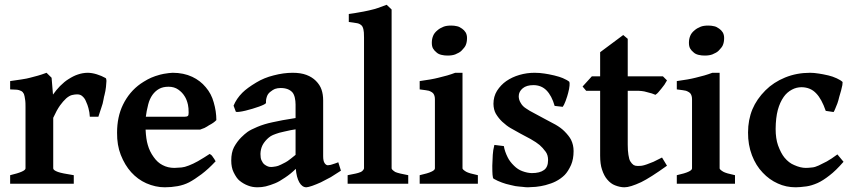

<svg xmlns="http://www.w3.org/2000/svg" viewBox="-20 -777 3606 812"><path d="M426.8 -446.8Q429.7 -445.3 430.2 -435.1Q430.2 -429.2 428.2 -409.2Q426.3 -392.1 421.9 -375Q419.9 -369.1 418 -357.2Q416 -345.2 414.1 -338.9Q412.1 -332 408.4 -321Q404.8 -310.1 403.8 -307.1Q397.9 -287.1 396 -283.2H359.9Q358.9 -302.2 354 -319.8Q351.1 -332 342.8 -350.1Q337.9 -362.3 327.1 -371.1Q319.3 -377.9 306.2 -377.9Q296.4 -377.9 284.2 -375Q272.9 -372.1 259.8 -360.8Q246.6 -348.6 233.9 -331.1Q219.7 -311 205.1 -278.8V-64.9Q205.1 -57.1 225.1 -49.8Q241.2 -43.9 292 -36.1V0H22.9V-36.1Q87.9 -51.3 87.9 -64.9V-324.2Q87.9 -344.2 86.9 -351.1Q85.4 -361.8 84 -369.1Q83 -374 81.1 -379.9Q80.1 -381.8 78.6 -383.3Q77.1 -384.8 77.1 -386.2Q72.3 -391.1 69.8 -392.1Q64 -395 60.1 -396Q52.2 -397.9 45.9 -397.9Q31.7 -397.9 22.9 -398.9V-434.1Q32.7 -436 49.8 -438Q66.9 -439.9 69.8 -440.9Q95.7 -444.8 106.9 -448.2L140.1 -457Q154.3 -460.9 176.8 -469.2L198.2 -448.2L204.1 -377Q217.8 -396.5 233.9 -413.1Q252.9 -432.1 269 -441.9Q291 -456.1 309.1 -461.9Q329.1 -468.8 350.1 -469.2Q368.2 -469.2 388.9 -462.9Q409.7 -456.5 426.8 -446.8Z M625 -376Q612.8 -358.9 606.9 -335.9Q599.1 -305.2 596.7 -283.2H759.8Q771 -283.2 774.9 -287.1Q777.8 -290 777.8 -300.8Q777.8 -320.8 774.9 -334Q770 -356 760.7 -370.1Q751 -386.2 733.9 -398.2Q716.8 -410.2 692.9 -410.2Q668.9 -410.2 652.8 -401.1Q636.7 -392.1 625 -376ZM895 -269Q888.2 -262.2 881.8 -257.8Q875 -252.9 863.8 -247.1Q862.8 -246.1 855.7 -241.9Q848.6 -237.8 844.7 -235.8Q840.8 -233.9 834.2 -231.9Q827.6 -230 826.7 -229H595.7Q597.7 -188 605 -164.1Q612.8 -136.2 629.9 -112.8Q646 -89.8 667 -79.1Q689.5 -66.9 717.8 -66.9Q727.5 -66.9 748 -68.8Q760.3 -69.8 778.8 -77.1Q796.9 -84 816.9 -95.2Q844.7 -111.3 866.7 -126Q870.6 -124 874 -121.1Q877.9 -117.2 881.8 -110.8Q883.8 -107.9 885.3 -106Q886.7 -104 887.7 -102.1Q888.7 -100.1 889.9 -98.1Q891.1 -96.2 892.1 -95.2Q861.3 -62 832 -40Q802.7 -18.1 779.8 -5.9Q757.8 5.4 731 10.3Q704.1 15.1 676.8 15.1Q637.7 15.1 598.6 -2Q562.5 -18.1 534.7 -48.8Q507.8 -78.6 490.7 -122.1Q474.6 -163.1 475.1 -215.8Q475.1 -282.7 500 -334Q526.9 -389.2 574.7 -422.9Q585.9 -430.7 604 -440.9Q618.2 -448.7 636.7 -455.1Q660.6 -462.9 672.9 -464.8Q696.8 -468.8 710 -469.2Q756.8 -469.2 793 -452.1Q827.1 -436 850.1 -408.2Q874 -380.4 883.8 -344.2Q895 -306.2 895 -269Z M1127 -70.8Q1132.8 -70.8 1147 -73.2Q1154.8 -74.2 1168.9 -81.1Q1191.9 -92.3 1196.8 -96.2Q1208 -104 1230 -122.1V-230Q1213.9 -228 1180.7 -220.2Q1157.7 -215.3 1147 -210.9Q1132.8 -206.1 1125 -201.2Q1116.2 -195.3 1109.9 -189Q1096.7 -175.8 1089.8 -162.1Q1082 -146 1081.5 -126Q1081.5 -107.9 1085.9 -99.1Q1090.8 -87.9 1097.7 -82Q1105 -76.2 1112.8 -73.2Q1118.2 -70.8 1127 -70.8ZM1421.9 -55.2Q1384.8 -31.2 1378.9 -27.8Q1342.8 -8.8 1336.9 -5.9Q1317.4 2.9 1300.8 8.8Q1283.7 14.6 1275.9 15.1Q1257.8 15.1 1245.8 -5.9Q1233.9 -26.9 1231 -63Q1210 -42 1185.5 -25.9Q1160.6 -8.8 1143.6 -2Q1124.5 5.9 1104 11.2Q1086.9 15.1 1068.8 15.1Q1046.9 15.1 1028.8 7.8Q1009.3 0.5 992.7 -13.2Q980.5 -22.9 967.8 -48.8Q958 -68.8 958 -98.1Q958 -132.3 969.7 -154.8Q982.9 -178.7 1000 -195.8Q1014.2 -210 1026.9 -219.2Q1041 -229 1067.9 -240.2Q1096.7 -252.4 1131.8 -259.8Q1169.9 -268.6 1230 -277.8V-335Q1230 -350.1 1226.8 -364Q1223.6 -377.9 1216.8 -386.2Q1209 -395 1196.8 -399.9Q1183.6 -404.8 1167 -404.8Q1153.8 -404.8 1142.6 -400.9Q1134.8 -397.9 1122.6 -388.2Q1112.8 -380.4 1108.9 -369.1Q1104 -355 1105 -342.8Q1105 -338.9 1096.7 -335Q1087.9 -330.6 1075.7 -326.2Q1067.9 -323.2 1047.9 -317.1Q1027.8 -311 1018.6 -309.1Q1002.4 -305.2 992.7 -304.2Q981.9 -302.7 977.5 -304.2L967.8 -330.1Q980 -359.9 1004.9 -384.8Q1024.9 -404.8 1064 -428.2Q1097.2 -448.2 1136.7 -458Q1178.7 -469.2 1217.8 -469.2Q1252 -469.2 1275.9 -460.2Q1299.8 -451.2 1315.9 -435.1Q1333 -418 1339.8 -397.9Q1346.7 -377.9 1346.7 -352.1V-116.2Q1346.7 -96.2 1352.8 -87.2Q1358.9 -78.1 1366.7 -78.1Q1367.7 -78.1 1370.1 -78.6Q1372.6 -79.1 1374 -79.1Q1377 -79.1 1382.8 -81.1Q1383.8 -81.1 1385.7 -82Q1387.7 -83 1390.1 -83.5Q1392.6 -84 1395 -85Q1397.9 -85.9 1401.9 -87.4Q1405.8 -88.9 1410.6 -90.8Z M1450.2 0V-36.1Q1457 -37.1 1484.4 -43Q1494.1 -44.9 1506.3 -49.8Q1512.2 -52.7 1516.1 -58.1Q1519 -62 1519.5 -64.9V-618.2Q1519.5 -644 1517.1 -651.9Q1514.2 -666 1507.3 -670.9Q1499.5 -677.7 1488.3 -679.2Q1484.4 -680.2 1473.4 -681.6Q1462.4 -683.1 1455.1 -684.1V-717.8Q1463.9 -718.8 1479.5 -721.4Q1495.1 -724.1 1500.5 -725.1Q1514.6 -727.1 1540.5 -732.9Q1566.4 -738.8 1578.1 -743.2Q1582 -744.1 1615.2 -756.8L1636.2 -736.8V-64.9Q1636.2 -62 1640.4 -58.1Q1644.5 -54.2 1651.4 -49.8Q1657.2 -46.9 1673.3 -43Q1701.2 -37.1 1706.5 -36.1V0Z M1754.9 0V-36.1Q1790 -43.9 1804.2 -50.8Q1819.3 -57.6 1819.3 -64.9V-315.9V-356.9Q1819.3 -372.1 1813 -380.9Q1808.1 -387.7 1793.9 -393.1Q1787.1 -395 1754.9 -398.9V-434.1Q1805.7 -440.9 1834 -448.2Q1873 -457 1905.3 -469.2H1936V-64.9Q1936 -60.1 1951.2 -50.8Q1963.4 -43.9 2001 -36.1V0ZM1955.1 -616.2Q1955.1 -598.1 1949.2 -585Q1945.3 -576.2 1931.2 -562Q1923.3 -554.2 1905.3 -546.9Q1892.1 -542 1873 -542Q1858.9 -542 1847.2 -544.9Q1834 -547.9 1826.2 -555.2Q1816.4 -563 1811.3 -572Q1806.2 -581.1 1806.2 -596.2Q1806.2 -612.8 1812 -626Q1816.9 -638.2 1830.1 -648.9Q1839.8 -657.7 1856 -664.1Q1868.2 -668.9 1888.2 -668.9Q1901.4 -668.9 1913.1 -666Q1922.9 -664.1 1934.1 -655.8Q1942.9 -649.9 1949.2 -640.1Q1955.1 -629.9 1955.1 -616.2Z M2405.8 -138.2Q2405.8 -104 2395 -79.1Q2382.8 -52.2 2368.2 -37.1Q2352.1 -21 2330.1 -9.8Q2313 -1 2287.1 5.9Q2269 10.7 2246.1 13.2Q2220.2 15.1 2211.9 15.1Q2208 15.1 2201.9 14.6Q2195.8 14.2 2189 13.2Q2182.1 12.2 2177.7 12.2Q2160.6 11.2 2141.1 5.9Q2118.2 1 2103 -4.9Q2084 -11.7 2067.9 -21Q2064 -22.9 2063 -38.1Q2062 -49.3 2062 -76.2Q2062 -90.3 2064 -122.1Q2064.9 -141.1 2070.8 -164.1L2110.8 -159.2Q2114.7 -136.2 2127 -111.8Q2135.7 -93.8 2153.8 -76.2Q2169.9 -60.1 2189 -53.2Q2210 -45.4 2229 -44.9Q2263.2 -44.9 2280.8 -58.1Q2297.9 -70.3 2297.9 -100.1Q2297.9 -121.1 2288.1 -134.8Q2274.9 -152.8 2262 -163.8Q2249 -174.8 2224.1 -189L2181.2 -211.9Q2175.3 -214.8 2140.1 -234.9Q2123 -244.6 2104 -262.2Q2088.9 -276.4 2077.1 -295.9Q2067.4 -313 2066.9 -337.9Q2066.9 -368.7 2082 -393.1Q2098.1 -418 2121.1 -434.1Q2146 -451.2 2177 -460.2Q2208 -469.2 2240.7 -469.2Q2262.7 -469.2 2283.7 -465.8Q2297.9 -463.9 2323.7 -458Q2347.7 -452.1 2359.9 -446.8Q2379.9 -438 2387.7 -431.2Q2389.6 -428.2 2388.7 -415Q2387.7 -401.9 2382.8 -383.8Q2379.9 -371.6 2372.1 -350.1Q2365.2 -332 2359.9 -325.2L2325.7 -329.1Q2313.5 -372.1 2291 -395Q2269 -417 2235.8 -417Q2207 -417 2190.9 -403.8Q2173.8 -389.6 2173.8 -370.1Q2173.8 -355 2182.1 -341.8Q2189.9 -327.6 2204.1 -318.8Q2219.2 -308.1 2239.7 -297.9L2286.1 -272.9Q2308.1 -261.7 2329.1 -250Q2352.1 -236.8 2366.7 -222.2Q2386.7 -202.1 2395 -186Q2405.8 -164.1 2405.8 -138.2Z M2800.8 -76.2Q2730 -25.4 2691.9 -6.8Q2645 15.1 2621.1 15.1Q2602.1 15.1 2581.1 6.8Q2563 0 2547.9 -18.1Q2534.7 -33.2 2525.9 -60.1Q2518.1 -83 2518.1 -119.1V-393.1H2459L2443.8 -411.1L2482.9 -454.1H2518.1V-556.2L2615.7 -628.9L2634.8 -612.8V-454.1H2783.7L2800.8 -437Q2797.9 -431.2 2790 -418.9L2776.9 -401.9L2763.7 -386.2Q2760.7 -382.3 2752 -376Q2746.1 -378.9 2736.8 -381.8Q2733.9 -382.8 2726.8 -384.5Q2719.7 -386.2 2716.8 -387.2Q2704.6 -391.1 2692.9 -392.1Q2685.1 -393.1 2668 -393.1H2634.8V-165Q2634.8 -140.1 2637.7 -122.1Q2640.6 -102.1 2646 -94.2Q2651.9 -84.5 2659.7 -79.1Q2666.5 -75.2 2675.8 -75.2Q2689 -75.2 2694.8 -76.2Q2703.6 -77.6 2715.8 -82Q2739.7 -90.8 2743.7 -92.8L2779.8 -110.8Z M2842.3 0V-36.1Q2877.4 -43.9 2891.6 -50.8Q2906.7 -57.6 2906.7 -64.9V-315.9V-356.9Q2906.7 -372.1 2900.4 -380.9Q2895.5 -387.7 2881.3 -393.1Q2874.5 -395 2842.3 -398.9V-434.1Q2893.1 -440.9 2921.4 -448.2Q2960.4 -457 2992.7 -469.2H3023.4V-64.9Q3023.4 -60.1 3038.6 -50.8Q3050.8 -43.9 3088.4 -36.1V0ZM3042.5 -616.2Q3042.5 -598.1 3036.6 -585Q3032.7 -576.2 3018.6 -562Q3010.7 -554.2 2992.7 -546.9Q2979.5 -542 2960.4 -542Q2946.3 -542 2934.6 -544.9Q2921.4 -547.9 2913.6 -555.2Q2903.8 -563 2898.7 -572Q2893.6 -581.1 2893.6 -596.2Q2893.6 -612.8 2899.4 -626Q2904.3 -638.2 2917.5 -648.9Q2927.2 -657.7 2943.4 -664.1Q2955.6 -668.9 2975.6 -668.9Q2988.8 -668.9 3000.5 -666Q3010.3 -664.1 3021.5 -655.8Q3030.3 -649.9 3036.6 -640.1Q3042.5 -629.9 3042.5 -616.2Z M3547.4 -92.8Q3514.2 -54.7 3488.3 -35.2Q3460.4 -13.2 3437.5 -2.9Q3411.6 8.3 3391.1 11.2Q3361.3 15.1 3345.2 15.1Q3304.2 15.1 3269.5 -1Q3233.4 -17.1 3205.6 -46.9Q3176.8 -76.7 3160.2 -120.1Q3143.1 -165 3143.6 -216.8Q3143.6 -270 3162.1 -314.9Q3180.2 -357.9 3217.3 -395Q3251.5 -429.2 3300.3 -449.2Q3349.1 -469.2 3406.2 -469.2Q3422.4 -469.2 3443.4 -465.8Q3457.5 -463.9 3483.4 -458Q3500.5 -454.1 3518.6 -445.8Q3535.6 -438 3543.5 -430.2Q3543.5 -424.3 3542.5 -417.2Q3541.5 -410.2 3537.1 -394Q3534.2 -381.8 3529.3 -367.2Q3528.3 -363.3 3525.9 -353.8Q3523.4 -344.2 3521.5 -339.8Q3515.6 -323.7 3512.2 -316.9Q3508.3 -307.1 3505.4 -303.2L3472.2 -308.1Q3455.1 -357.9 3432.1 -381.8Q3408.2 -407.7 3370.1 -408.2Q3348.1 -408.2 3329.1 -397.9Q3308.1 -386.7 3294.4 -367.2Q3278.3 -344.2 3269.5 -312Q3260.7 -278.8 3260.3 -231.9Q3260.3 -190.9 3270.5 -162.1Q3282.7 -128.9 3297.4 -110.8Q3316.4 -87.9 3338.4 -79.1Q3365.2 -66.9 3388.2 -66.9Q3397.9 -66.9 3414.6 -68.8Q3426.8 -69.8 3442.4 -77.1Q3451.2 -81.1 3476.6 -94.2Q3496.1 -105 3521.5 -124Z"/></svg>

Font: Gentium Basic
Style: Bold
Weight: 700
Designer: J. Victor Gaultney and Annie Olsen
Foundry: SIL International
Version: Version 1.100